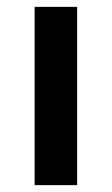

<svg xmlns="http://www.w3.org/2000/svg" viewBox="-20 -540 326 560"><path d="M81 0V-520H205V0Z"/></svg>

Font: M PLUS 1 Thin SemiBold
Style: Regular
Weight: 600
Version: Version 1.001